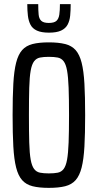

<svg xmlns="http://www.w3.org/2000/svg" viewBox="-20 -901 474 929"><path d="M216 8Q169 8 137.5 0Q106 -8 87 -29.5Q68 -51 58 -90.5Q48 -130 44.5 -192Q41 -254 41 -344Q41 -434 44.5 -496Q48 -558 58 -597.5Q68 -637 87 -658.5Q106 -680 137.5 -688Q169 -696 216 -696Q263 -696 295 -688Q327 -680 346 -658.5Q365 -637 375 -597.5Q385 -558 388.5 -496Q392 -434 392 -344Q392 -254 388.5 -192Q385 -130 375 -90.5Q365 -51 346 -29.5Q327 -8 295.5 0Q264 8 216 8ZM216 -62Q242 -62 259.5 -65.5Q277 -69 288 -83.5Q299 -98 304.5 -128.5Q310 -159 312 -211.5Q314 -264 314 -344Q314 -424 312 -476.5Q310 -529 304.5 -559.5Q299 -590 288 -604.5Q277 -619 259.5 -622.5Q242 -626 216 -626Q191 -626 173.5 -622.5Q156 -619 145 -604.5Q134 -590 128.5 -559.5Q123 -529 121.5 -476.5Q120 -424 120 -344Q120 -264 121.5 -211.5Q123 -159 128.5 -128.5Q134 -98 145 -83.5Q156 -69 173.5 -65.5Q191 -62 216 -62ZM217 -743Q180 -743 158.5 -753Q137 -763 127.5 -781.5Q118 -800 115 -825Q112 -850 112 -881H165Q165 -850 167 -830Q169 -810 180 -800Q191 -790 216 -790Q242 -790 253 -800Q264 -810 267 -830.5Q270 -851 270 -881H322Q322 -850 319.5 -825Q317 -800 307 -781.5Q297 -763 275.5 -753Q254 -743 217 -743Z"/></svg>

Font: Saira ExtraCondensed Medium
Style: Regular
Weight: 500
Width: 2
Designer: Hector Gatti with collaboration of the Omnibus-Type team
Foundry: Omnibus-Type
Version: Version 1.101